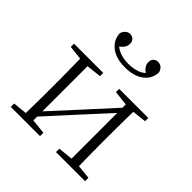

<svg xmlns="http://www.w3.org/2000/svg" viewBox="-201 -932 1091 1091"><g transform="rotate(45 345.0 -386.5)"><path d="M345 -617Q274 -617 232 -649.5Q190 -682 188 -735Q194 -752 205.5 -762.5Q217 -773 233 -773Q250 -773 261 -762.5Q272 -752 272 -733Q272 -714 260.5 -698.5Q249 -683 228 -672L219 -701Q241 -669 274.5 -657Q308 -645 345 -645Q384 -645 417 -657Q450 -669 472 -701L463 -672Q442 -683 430.5 -698.5Q419 -714 419 -733Q419 -752 430 -762.5Q441 -773 457 -773Q475 -773 486.5 -762.5Q498 -752 503 -735Q502 -682 459.5 -649.5Q417 -617 345 -617ZM46 0V-27L154 -38H175L281 -27V0ZM409 0V-27L514 -38H535L643 -27V0ZM130 0Q131 -24 131.5 -64.5Q132 -105 132.5 -148.5Q133 -192 133 -226V-283Q133 -316 132.5 -359.5Q132 -403 131.5 -443.5Q131 -484 130 -508H191V0ZM171 -45 141 -61H147L331 -262L516 -465L544 -447H538L354 -246ZM498 0V-508H559Q558 -484 557.5 -443.5Q557 -403 556.5 -359.5Q556 -316 556 -283V-226Q556 -192 556.5 -148.5Q557 -105 557.5 -64.5Q558 -24 559 0ZM46 -482V-508H281V-482L176 -470H155ZM409 -482V-508H643V-482L536 -470H515Z"/></g></svg>

Font: Noto Serif HK
Style: Regular
Weight: 200
Designer: Ryoko NISHIZUKA 西塚涼子 (kana & ideographs); Frank Grießhammer (Latin, Greek & Cyrillic); Wenlong ZHANG 张文龙 (bopomofo); San
Foundry: Adobe
Version: Version 2.001;hotconv 1.1.0;makeotfexe 2.6.0